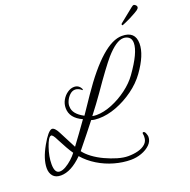

<svg xmlns="http://www.w3.org/2000/svg" viewBox="-161 -1000 1250 1265"><g transform="rotate(-20 464.5 -367.5)"><path d="M545 109Q489 109 430 92.5Q371 76 318.5 44Q266 12 228 -32Q148 48 76 48Q39 48 21 26.5Q3 5 3 -29Q3 -92 51 -177Q96 -257 123 -261Q143 -261 164 -220L227 -98Q280 -169 338 -251Q256 -288 256 -358Q256 -388 270.5 -413.5Q285 -439 308 -455Q331 -471 355 -471Q388 -471 403 -440Q405 -437 403.5 -434Q402 -431 400 -432Q393 -440 380 -446Q367 -452 356 -452Q335 -452 317.5 -435.5Q300 -419 290.5 -397Q281 -375 283 -358Q283 -307 355 -269Q372 -294 392 -323.5Q412 -353 435 -387Q634 -679 766 -679Q859 -679 859 -592Q859 -513 782 -406Q744 -353 686 -311Q628 -269 563.5 -244.5Q499 -220 439 -220Q425 -220 411.5 -221.5Q398 -223 387 -227Q361 -193 327 -151Q293 -109 252 -58Q270 -33 303.5 -8Q337 17 379 36.5Q421 56 462 68Q503 80 536 80Q574 80 606 71.5Q638 63 658 44.5Q678 26 678 -4Q678 -8 678 -12Q678 -16 677 -20Q677 -22 676.5 -23Q676 -24 676 -25Q676 -35 682 -35Q692 -35 698 -19.5Q704 -4 704 5Q704 36 680 59.5Q656 83 619.5 96Q583 109 545 109ZM432 -246Q483 -246 541 -269.5Q599 -293 650.5 -331.5Q702 -370 734 -415Q825 -542 825 -608Q825 -636 809 -649Q793 -662 770 -662Q720 -662 646 -578Q623 -551 585.5 -500.5Q548 -450 497 -376Q477 -347 453 -315Q429 -283 403 -249Q417 -246 432 -246ZM78 21Q97 21 120.5 7.5Q144 -6 166 -26Q188 -46 202 -65Q188 -85 172 -113Q156 -141 137 -178Q114 -226 102 -221Q84 -218 63 -157Q42 -96 42 -43Q42 21 78 21ZM798 -744Q791 -742 791 -750Q791 -754 795 -757L892 -835Q903 -844 909 -844Q914 -844 921.5 -837.5Q929 -831 929 -824Q929 -817 925 -812.5Q921 -808 916 -804Q910 -800 896 -791.5Q882 -783 856 -770Q833 -759 818.5 -752.5Q804 -746 798 -744Z"/></g></svg>

Font: Alex Brush
Style: Regular
Weight: 400
Designer: Robert E. Leuschke
Foundry: Robert E. Leuschke
Version: Version 1.111; ttfautohint (v1.8.4.7-5d5b)